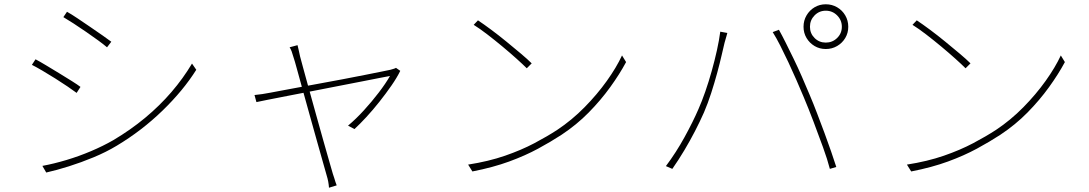

<svg xmlns="http://www.w3.org/2000/svg" viewBox="-20 -800 5090 897"><path d="M293 -745Q313 -734 342 -714.5Q371 -695 402.5 -673.5Q434 -652 460.5 -633.5Q487 -615 500 -605L480 -579Q465 -592 439 -611Q413 -630 382.5 -651Q352 -672 323.5 -690.5Q295 -709 276 -720ZM178 -25Q232 -35 290.5 -52.5Q349 -70 405.5 -94Q462 -118 509 -145Q590 -193 658 -249.5Q726 -306 781 -370Q836 -434 877 -503L897 -474Q836 -377 739 -283Q642 -189 525 -119Q475 -89 417 -65Q359 -41 302 -23Q245 -5 196 6ZM146 -523Q165 -513 195 -495Q225 -477 257 -457.5Q289 -438 316 -421Q343 -404 356 -394L338 -366Q322 -378 295.5 -396Q269 -414 238 -433.5Q207 -453 178 -470Q149 -487 129 -497Z M1370 -589Q1372 -581 1375 -568Q1378 -555 1382 -536Q1385 -525 1396 -484Q1407 -443 1423 -385.5Q1439 -328 1456.5 -265Q1474 -202 1490.5 -143.5Q1507 -85 1519 -43.5Q1531 -2 1535 12Q1539 22 1541.5 31.5Q1544 41 1547 49.5Q1550 58 1553 66L1517 77Q1516 63 1513.5 49Q1511 35 1506 19Q1502 5 1490 -37.5Q1478 -80 1461.5 -138.5Q1445 -197 1427.5 -260Q1410 -323 1394 -380.5Q1378 -438 1367 -478.5Q1356 -519 1352 -530Q1347 -548 1342.5 -560Q1338 -572 1333 -579ZM1850 -469Q1835 -438 1809 -400.5Q1783 -363 1752.5 -324.5Q1722 -286 1691.5 -253Q1661 -220 1636 -197L1606 -213Q1643 -244 1680 -284.5Q1717 -325 1749.5 -367.5Q1782 -410 1802 -445Q1794 -444 1759.5 -437Q1725 -430 1673 -420Q1621 -410 1560 -398Q1499 -386 1437 -374Q1375 -362 1321 -351.5Q1267 -341 1229 -333.5Q1191 -326 1178 -323L1169 -356Q1188 -358 1205.5 -360.5Q1223 -363 1243 -367Q1253 -369 1285.5 -375Q1318 -381 1366 -390Q1414 -399 1469 -409Q1524 -419 1579.5 -429.5Q1635 -440 1682.5 -449.5Q1730 -459 1762.5 -465.5Q1795 -472 1804 -474Q1810 -476 1817.5 -478Q1825 -480 1830 -483Z M2213 -705Q2240 -687 2275 -661Q2310 -635 2346 -605.5Q2382 -576 2413.5 -549.5Q2445 -523 2464 -504L2441 -481Q2423 -499 2393 -526Q2363 -553 2327.5 -582.5Q2292 -612 2257 -639Q2222 -666 2193 -684ZM2167 -31Q2263 -46 2339.5 -72.5Q2416 -99 2476.5 -131Q2537 -163 2583 -193Q2652 -239 2711 -299Q2770 -359 2815 -422Q2860 -485 2886 -541L2905 -510Q2875 -454 2831 -393Q2787 -332 2730.5 -274.5Q2674 -217 2603 -170Q2554 -138 2494 -105.5Q2434 -73 2359 -45.5Q2284 -18 2187 1Z M3764 -675Q3764 -644 3785.5 -622.5Q3807 -601 3838 -601Q3869 -601 3891 -622.5Q3913 -644 3913 -675Q3913 -706 3891 -728Q3869 -750 3838 -750Q3807 -750 3785.5 -728Q3764 -706 3764 -675ZM3734 -675Q3734 -704 3748 -728Q3762 -752 3785.5 -766Q3809 -780 3838 -780Q3867 -780 3891 -766Q3915 -752 3929 -728Q3943 -704 3943 -675Q3943 -646 3929 -622.5Q3915 -599 3891 -585Q3867 -571 3838 -571Q3809 -571 3785.5 -585Q3762 -599 3748 -622.5Q3734 -646 3734 -675ZM3243 -290Q3259 -326 3275 -372Q3291 -418 3305 -468Q3319 -518 3329.5 -565.5Q3340 -613 3345 -652L3378 -646Q3376 -638 3374 -631.5Q3372 -625 3370 -617.5Q3368 -610 3365 -600Q3360 -580 3351.5 -542.5Q3343 -505 3330.5 -459Q3318 -413 3302.5 -365Q3287 -317 3269 -275Q3250 -232 3227 -187.5Q3204 -143 3177.5 -98.5Q3151 -54 3121 -11L3091 -24Q3139 -88 3178.5 -160Q3218 -232 3243 -290ZM3735 -346Q3719 -384 3701 -425.5Q3683 -467 3663.5 -508.5Q3644 -550 3625.5 -586.5Q3607 -623 3590 -650L3619 -661Q3633 -636 3650.5 -601Q3668 -566 3687.5 -526Q3707 -486 3726 -442.5Q3745 -399 3763 -356Q3780 -316 3797.5 -270Q3815 -224 3832 -178.5Q3849 -133 3863 -92Q3877 -51 3887 -20L3857 -11Q3846 -54 3825 -112Q3804 -170 3780.5 -232Q3757 -294 3735 -346Z M4263 -705Q4290 -687 4325 -661Q4360 -635 4396 -605.5Q4432 -576 4463.5 -549.5Q4495 -523 4514 -504L4491 -481Q4473 -499 4443 -526Q4413 -553 4377.5 -582.5Q4342 -612 4307 -639Q4272 -666 4243 -684ZM4217 -31Q4313 -46 4389.5 -72.5Q4466 -99 4526.5 -131Q4587 -163 4633 -193Q4702 -239 4761 -299Q4820 -359 4865 -422Q4910 -485 4936 -541L4955 -510Q4925 -454 4881 -393Q4837 -332 4780.5 -274.5Q4724 -217 4653 -170Q4604 -138 4544 -105.5Q4484 -73 4409 -45.5Q4334 -18 4237 1Z"/></svg>

Font: Noto Sans JP Thin Thin
Style: Regular
Weight: 250
Version: Version 2.004-H2;hotconv 1.0.118;makeotfexe 2.5.65603